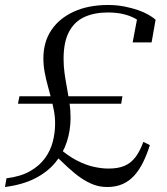

<svg xmlns="http://www.w3.org/2000/svg" viewBox="-31 -740 671 770"><path d="M402 -690Q347 -690 307 -671.5Q267 -653 245.5 -612Q224 -571 224 -504Q224 -474 228 -445.5Q232 -417 237.5 -388Q243 -359 247.5 -329.5Q252 -300 252 -268Q252 -217 237 -171Q222 -125 190 -87Q158 -49 108.5 -24Q59 1 -11 10L-5 -25Q52 -32 89.5 -53.5Q127 -75 149 -105Q171 -135 180.5 -171Q190 -207 190 -245Q190 -272 185 -297.5Q180 -323 173.5 -348Q167 -373 160 -398.5Q153 -424 148 -451Q143 -478 143 -506Q143 -571 174.5 -618.5Q206 -666 264.5 -693Q323 -720 403 -720Q437 -720 467.5 -714Q498 -708 522.5 -699.5Q547 -691 565 -680.5Q583 -670 593 -661L577 -570H501L521 -676Q529 -674 534.5 -668.5Q540 -663 544 -656Q548 -649 549.5 -642.5Q551 -636 551 -631Q541 -647 520 -660.5Q499 -674 469.5 -682Q440 -690 402 -690ZM47 -354H460L455 -324H41ZM399 10Q370 10 344.5 0.5Q319 -9 293.5 -26.5Q268 -44 240.5 -69.5Q213 -95 180 -127L201 -150Q241 -115 277 -96.5Q313 -78 345 -71Q377 -64 404 -64Q443 -64 468.5 -75Q494 -86 512 -109.5Q530 -133 544 -171L570 -158Q558 -120 543 -89.5Q528 -59 508 -36.5Q488 -14 461 -2Q434 10 399 10Z"/></svg>

Font: Roboto Serif 120pt Expanded Light
Style: Italic
Weight: 300
Width: 7
Italic angle: -10°
Designer: Greg Gazdowicz
Foundry: Commercial Type
Version: Version 1.008